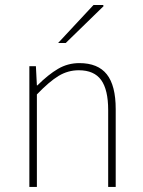

<svg xmlns="http://www.w3.org/2000/svg" viewBox="-20 -740 566 760"><path d="M96.2 0V-478H122.1L126 -401.9H127.9Q170.9 -444.8 209.7 -467.5Q248.5 -490.2 293.9 -490.2Q367.7 -490.2 402.8 -445.8Q438 -401.4 438 -308.1V0H408.2V-304.2Q408.2 -384.8 380.4 -423.3Q352.5 -461.9 292 -461.9Q249 -461.9 212.2 -439.7Q175.3 -417.5 126 -366.2V0ZM210 -569.8 350.1 -720.2H388.2L390.1 -715.8L240.2 -569.8Z"/></svg>

Font: Source Sans 3 ExtraLight
Style: Regular
Weight: 200
Designer: Paul D. Hunt
Foundry: Adobe
Version: Version 3.052;hotconv 1.1.0;makeotfexe 2.6.0